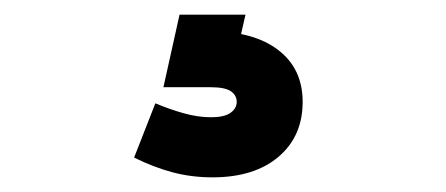

<svg xmlns="http://www.w3.org/2000/svg" viewBox="-20 -20 608 262"><path d="M270 222Q241 222 215 215Q189 208 163 195L192 121Q211 129 230.5 134.5Q250 140 268 140Q286 140 294.5 134Q303 128 303 119Q303 110 295 104.5Q287 99 267 99H203L225 0H315L299 70L270 23Q327 23 360 48.5Q393 74 393 119Q393 166 360 194Q327 222 270 222Z"/></svg>

Font: Gabarito ExtraBold
Style: Regular
Weight: 800
Designer: Leandro Assis / Alvaro Franca / Felipe Casaprima
Foundry: Naipe Foundry
Version: Version 1.000